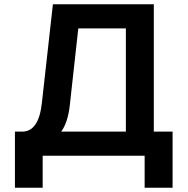

<svg xmlns="http://www.w3.org/2000/svg" viewBox="-20 -730 879 900"><path d="M50 150V-113H84Q161 -113 176 -245L228 -710H701V-113H789V150H658V0H180V150ZM570 -113V-597H347L307 -235Q298 -156 267 -113Z"/></svg>

Font: Geist SemBd
Style: Regular
Weight: 400
Designer: Basement.studio, Andrés Briganti, Mateo Zaragoza
Foundry: Basement.studio, Vercel, Andrés Briganti, Guido Ferreyra, Mateo Zaragoza
Version: Version 1.401